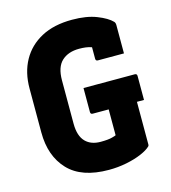

<svg xmlns="http://www.w3.org/2000/svg" viewBox="-110 -810 820 919"><g transform="rotate(-15 300.0 -350.0)"><path d="M300 -390H554Q565 -390 565 -379V-260H530V-48Q530 -43 527 -40Q512 -25 479.5 -11Q447 3 404.5 11.5Q362 20 317 20Q182 20 116 -50Q50 -120 50 -237V-455Q50 -534 83 -593.5Q116 -653 178.5 -686.5Q241 -720 331 -720Q403 -720 452.5 -700.5Q502 -681 524 -658Q530 -652 530 -640V-500H401Q390 -500 390 -511V-568Q376 -573 361 -575Q346 -577 328 -577Q274 -577 242 -547.5Q210 -518 210 -452V-238Q210 -176 239 -147Q266 -120 313 -120Q351 -120 370.5 -125.5Q390 -131 390 -132V-260H311Q300 -260 300 -271Z"/></g></svg>

Font: Recursive Mn Lnr St XBd
Style: Regular
Weight: 800
Monospace: yes
Version: Version 1.079;hotconv 1.0.112;makeotfexe 2.5.65598; ttfautoh